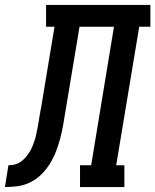

<svg xmlns="http://www.w3.org/2000/svg" viewBox="-76 -755 627 775"><path d="M-56 0 -42 -88Q-29 -88 -16.5 -91Q-4 -94 7 -101.5Q18 -109 27 -119.5Q36 -130 43 -141Q50 -152 55 -164.5Q60 -177 64 -189Q68 -201 70.5 -213.5Q73 -226 75.5 -238.5Q78 -251 80 -263.5Q82 -276 84 -289Q85 -291 85 -293.5Q85 -296 86 -299L87 -305Q87 -308 87.5 -310.5Q88 -313 89 -315L144 -647H110V-735H531V-647H486L393 -88H426V0H247V-88H292L384 -647H245L187 -299Q183 -274 178.5 -248Q174 -222 167 -196Q160 -170 150.5 -145Q141 -120 126.5 -96Q112 -72 92 -52Q72 -32 47 -19.5Q22 -7 -4 -3.5Q-30 0 -56 0Z"/></svg>

Font: Iosevka Slab Semibold Oblique
Style: Regular
Weight: 600
Italic angle: -9°
Monospace: yes
Designer: Belleve Invis
Foundry: Belleve Invis
Version: Version 11.1.1; ttfautohint (v1.8.3)